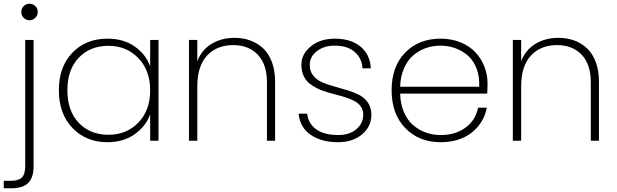

<svg xmlns="http://www.w3.org/2000/svg" viewBox="-46 -758 3322 1034"><path d="M89.8 -543H134.8V140.1Q134.8 197.8 106.2 226.8Q77.6 255.9 16.1 255.9H-25.9V215.8H11.2Q53.2 215.8 71.5 198.2Q89.8 180.7 89.8 136.2ZM112.8 -737.8Q131.3 -737.8 144.3 -725.3Q157.2 -712.9 157.2 -693.8Q157.2 -674.8 144 -661.9Q130.9 -648.9 112.8 -648.9Q94.7 -648.9 81.8 -661.9Q68.8 -674.8 68.8 -693.8Q68.8 -712.9 81.8 -725.3Q94.7 -737.8 112.8 -737.8Z M271 -272Q271 -398.9 344 -474.4Q417 -549.8 532.7 -549.8Q618.7 -549.8 678.7 -508.1Q738.8 -466.3 762.7 -400.9V-543H807.6V0H762.7V-143.1Q739.3 -77.1 678.7 -34.7Q618.2 7.8 532.7 7.8Q417.5 7.8 344.2 -68.8Q271 -145.5 271 -272ZM762.7 -272Q762.7 -378.9 699 -445.1Q635.3 -511.2 538.6 -511.2Q439 -511.2 377.9 -447Q316.9 -382.8 316.9 -272Q316.9 -161.1 377.9 -96.7Q439 -32.2 538.6 -32.2Q635.7 -32.2 699.2 -97.9Q762.7 -163.6 762.7 -272Z M1391.6 0V-314.9Q1391.6 -411.6 1342.3 -463.4Q1293 -515.1 1209.5 -515.1Q1121.6 -515.1 1069.1 -458.7Q1016.6 -402.3 1016.6 -293V0H971.7V-543H1016.6V-428.2Q1040 -489.7 1093.8 -522Q1147.5 -554.2 1216.8 -554.2Q1263.2 -554.2 1302.2 -540Q1341.3 -525.9 1371.3 -497.6Q1401.4 -469.2 1418.5 -423.3Q1435.5 -377.4 1435.5 -317.9V0Z M1954.1 -140.1Q1954.1 -76.2 1903.6 -34.2Q1853 7.8 1775.4 7.8Q1684.1 7.8 1626.7 -32.2Q1569.3 -72.3 1562 -146H1608.4Q1613.8 -92.8 1656.7 -61.8Q1699.7 -30.8 1775.4 -30.8Q1836.9 -30.8 1873.5 -62.5Q1910.2 -94.2 1910.2 -140.1Q1910.2 -164.1 1898.7 -181.9Q1887.2 -199.7 1867.9 -210.9Q1848.6 -222.2 1823.7 -230.7Q1798.8 -239.3 1771.2 -246.3Q1743.7 -253.4 1716.1 -261.5Q1688.5 -269.5 1663.6 -281.5Q1638.7 -293.5 1619.4 -309.3Q1600.1 -325.2 1588.6 -350.8Q1577.1 -376.5 1577.1 -409.2Q1577.1 -467.3 1628.2 -508.5Q1679.2 -549.8 1757.3 -549.8Q1842.8 -549.8 1894.8 -507.6Q1946.8 -465.3 1951.2 -390.1H1906.2Q1903.3 -443.8 1864.5 -478Q1825.7 -512.2 1756.3 -512.2Q1698.2 -512.2 1660.2 -482.2Q1622.1 -452.1 1622.1 -409.2Q1622.1 -375 1640.4 -351.6Q1658.7 -328.1 1687.7 -315.4Q1716.8 -302.7 1752 -293Q1787.1 -283.2 1822.5 -272.7Q1857.9 -262.2 1887.2 -247.6Q1916.5 -232.9 1935.1 -205.8Q1953.6 -178.7 1954.1 -140.1Z M2108.9 -291H2534.7Q2537.1 -345.7 2520.5 -388.9Q2503.9 -432.1 2473.9 -458.5Q2443.8 -484.9 2406 -498.5Q2368.2 -512.2 2325.7 -512.2Q2283.2 -512.2 2245.6 -498.5Q2208 -484.9 2177.7 -458.3Q2147.5 -431.6 2129.2 -388.7Q2110.8 -345.7 2108.9 -291ZM2575.7 -178.2Q2559.6 -95.2 2493.9 -43.7Q2428.2 7.8 2326.7 7.8Q2210.4 7.8 2136.7 -68.1Q2063 -144 2063 -272Q2063 -399.9 2136.2 -474.9Q2209.5 -549.8 2326.7 -549.8Q2385.7 -549.8 2434.6 -529.8Q2483.4 -509.8 2514.6 -476.1Q2545.9 -442.4 2562.7 -399.2Q2579.6 -356 2579.6 -308.1Q2579.6 -272 2577.6 -253.9H2108.9Q2110.4 -199.2 2128.7 -155.8Q2147 -112.3 2177.5 -85.4Q2208 -58.6 2245.8 -44.7Q2283.7 -30.8 2326.7 -30.8Q2406.7 -30.8 2460.9 -70.6Q2515.1 -110.4 2528.8 -178.2Z M3135.7 0V-314.9Q3135.7 -411.6 3086.4 -463.4Q3037.1 -515.1 2953.6 -515.1Q2865.7 -515.1 2813.2 -458.7Q2760.7 -402.3 2760.7 -293V0H2715.8V-543H2760.7V-428.2Q2784.2 -489.7 2837.9 -522Q2891.6 -554.2 2960.9 -554.2Q3007.3 -554.2 3046.4 -540Q3085.4 -525.9 3115.5 -497.6Q3145.5 -469.2 3162.6 -423.3Q3179.7 -377.4 3179.7 -317.9V0Z"/></svg>

Font: SVN-Poppins ExtraLight
Style: Regular
Weight: 200
Designer: Ninad Kale (Devanagari), Jonny Pinhorn (Latin)
Foundry: Indian Type Foundry
Version: Version 3.002 2017